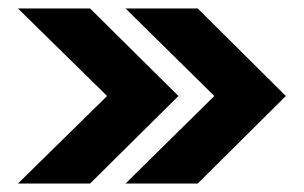

<svg xmlns="http://www.w3.org/2000/svg" viewBox="-20 -474 720 454"><path d="M276.8 -40H447.6L655.9 -247L447.6 -454H276.8L486.8 -247ZM22.4 -40H193L401.9 -247L193 -454H22.4L233.2 -247Z"/></svg>

Font: Anybody Thin
Style: Regular
Weight: 100
Designer: Tyler Finck
Foundry: Etcetera Type Company
Version: Version 1.114;gftools[0.9.25]